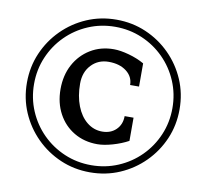

<svg xmlns="http://www.w3.org/2000/svg" viewBox="-84 -778 1025 954"><g transform="rotate(10 429.0 -301.0)"><path d="M429 84Q349 84 279.5 54Q210 24 157 -29Q104 -82 74 -151.5Q44 -221 44 -301Q44 -381 74 -450.5Q104 -520 157 -573Q210 -626 279.5 -656Q349 -686 429 -686Q509 -686 578.5 -656Q648 -626 701 -573Q754 -520 784 -450.5Q814 -381 814 -301Q814 -221 784 -151.5Q754 -82 701 -29Q648 24 578.5 54Q509 84 429 84ZM80 -301Q80 -229 107 -165.5Q134 -102 182 -54Q230 -6 293.5 21Q357 48 429 48Q501 48 564.5 21Q628 -6 676 -54Q724 -102 751 -165.5Q778 -229 778 -301Q778 -373 751 -436.5Q724 -500 676 -548Q628 -596 564.5 -623Q501 -650 429 -650Q357 -650 293.5 -623Q230 -596 182 -548Q134 -500 107 -436.5Q80 -373 80 -301ZM214 -298Q214 -368 243 -422Q272 -476 323.5 -507.5Q375 -539 441 -539Q474 -539 517.5 -527Q561 -515 596 -495V-378H551Q551 -420 516.5 -446.5Q482 -473 427 -473Q374 -473 339.5 -436.5Q305 -400 305 -342Q305 -279 324 -230Q343 -181 377 -153.5Q411 -126 454 -126Q497 -126 524 -152.5Q551 -179 551 -221H596V-104Q561 -85 517.5 -72.5Q474 -60 441 -60Q375 -60 323.5 -90.5Q272 -121 243 -175Q214 -229 214 -298Z"/></g></svg>

Font: Wittgenstein
Style: Bold
Weight: 700
Designer: Jörg Drees
Foundry: Jörg Drees
Version: Version 1.303; ttfautohint (v1.8.4.7-5d5b)